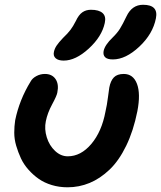

<svg xmlns="http://www.w3.org/2000/svg" viewBox="-20 -776 678 808"><path d="M455.1 -525.9Q431.6 -525.9 422.4 -535.2Q413.1 -544.4 416 -561Q420.9 -586.4 454.1 -618.2Q473.6 -637.2 484.9 -655.3Q496.1 -673.3 512.2 -707Q535.2 -755.9 582 -755.9Q647.5 -755.9 636.2 -699.2Q623.5 -633.3 566.2 -579.6Q508.8 -525.9 455.1 -525.9ZM248 -521Q225.1 -521 214.1 -531Q203.1 -541 207 -558.1Q210 -571.8 218.3 -584.2Q226.6 -596.7 245.1 -616.2Q265.6 -635.7 276.6 -650.4Q287.6 -665 298.8 -687Q311 -713.4 326.4 -724.1Q341.8 -734.9 362.8 -734.9Q396.5 -734.9 411.9 -720.9Q427.2 -707 420.9 -679.2Q408.7 -622.1 353.5 -571.5Q298.3 -521 248 -521ZM264.2 12.2Q229 12.2 197.8 2.7Q166.5 -6.8 143.1 -23.2Q119.6 -39.6 99.9 -61.8Q80.1 -84 68.1 -109.6Q56.2 -135.3 48.1 -162.8Q40 -190.4 40 -217.5Q40 -244.6 43.9 -270Q61.5 -356 108.9 -433.1Q116.2 -446.8 133.1 -455.8Q149.9 -464.8 168.9 -464.8Q199.2 -464.8 213.9 -443.1Q228.5 -421.4 221.2 -386.2Q218.8 -372.6 199.2 -336.4Q179.7 -300.3 172.9 -266.1Q166 -232.9 176.8 -198.2Q187.5 -163.6 211.7 -140.9Q235.8 -118.2 265.1 -118.2Q320.3 -118.2 364.3 -170.2Q408.2 -222.2 423.8 -306.2Q430.2 -333.5 434.3 -366.5Q438.5 -399.4 439.9 -407.2Q445.3 -436 459.2 -450.4Q473.1 -464.8 501 -464.8Q540.5 -464.8 556.4 -423.3Q572.3 -381.8 558.1 -308.1Q541.5 -225.1 511 -162.4Q480.5 -99.6 440.9 -62Q401.4 -24.4 357.2 -6.1Q313 12.2 264.2 12.2Z"/></svg>

Font: Shantell Sans Irregular Bouncy
Style: Italic
Weight: 600
Italic angle: -11.31°
Designer: Stephen Nixon, Anya Danilova, Shantell Martin
Foundry: Arrow Type
Version: Version 1.006;[9816181b4]